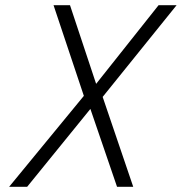

<svg xmlns="http://www.w3.org/2000/svg" viewBox="-20 -715 696 735"><path d="M301 -348 185 -695H248L348 -394L587 -695H656L373 -344L490 0H428L326 -298L84 0H15Z"/></svg>

Font: Cairo Light
Style: Italic
Weight: 300
Italic angle: -13°
Designer: Mohamed Gaber, Accademia di Belle Arti di Urbino and others
Foundry: Kief Type Foundry, Accademia di Belle Arti di Urbino and others
Version: Version 3.011